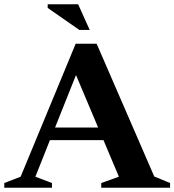

<svg xmlns="http://www.w3.org/2000/svg" viewBox="-32 -878 816 898"><path d="M689.5 -52.5 763.5 -22V0H441.5V-22L524 -51.5L452 -222.5H201.5L133.5 -51.5L211 -22V0H-12V-22L64.5 -51.5L322 -673.5H420ZM225.5 -281.5H427L323.5 -527ZM387.5 -738H339L191 -841V-858H333.5Z"/></svg>

Font: Newsreader 16pt
Style: Bold
Weight: 700
Designer: Hugues Gentile
Foundry: Production Type
Version: Version 1.003; ttfautohint (v1.8.3)